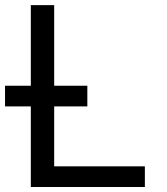

<svg xmlns="http://www.w3.org/2000/svg" viewBox="-20 -743 664 763"><path d="M327.1 -320.3V-402.3H0Q0 -391.1 0 -376.2Q0 -361.3 0 -346.4Q0 -331.5 0 -320.3ZM195.3 -722.7H102.5V0H555.7V-82H195.3Z"/></svg>

Font: Giphurs SC
Style: Regular
Weight: 400
Version: Version 0.920